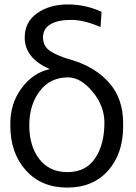

<svg xmlns="http://www.w3.org/2000/svg" viewBox="-20 -806 612 861"><path d="M26.4 -241.2V-252.9Q26.4 -342.8 77.1 -411.1Q127.9 -479.5 203.1 -496.1Q90.8 -544.9 90.8 -637.7Q90.8 -708 147 -747.1Q203.1 -786.1 283.7 -786.1Q364.3 -786.1 435.5 -752.9L430.7 -684.6Q357.4 -716.8 298.8 -716.8Q240.2 -716.8 206.5 -697.3Q172.9 -677.7 172.9 -637.7Q172.9 -597.7 207 -575.7Q241.2 -553.7 301.8 -537.1Q406.2 -505.9 469.2 -435.1Q532.2 -364.3 532.2 -252.9V-239.3Q532.2 -117.2 464.8 -41Q397.5 35.2 281.2 35.2Q165 35.2 95.7 -42.5Q26.4 -120.1 26.4 -241.2ZM448.2 -255.9Q448.2 -331.1 395 -395Q341.8 -459 285.2 -459Q205.1 -459 158.2 -397.5Q111.3 -335.9 111.3 -243.7Q111.3 -151.4 156.2 -92.8Q201.2 -34.2 282.7 -34.2Q364.3 -34.2 406.2 -95.7Q448.2 -157.2 448.2 -255.9Z"/></svg>

Font: GenEi M Gothic v2 Regular
Style: Regular
Weight: 400
Version: Version 2.0